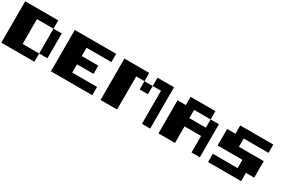

<svg xmlns="http://www.w3.org/2000/svg" viewBox="138 -2510 5923 4020"><g transform="rotate(30 3099.5 -500.0)"><path d="M799.8 -199.7V-799.8H1000V-199.7ZM0 0V-1000H799.8V-799.8H399.9V-199.7H799.8V0Z M1199.7 0V-1000H2199.7V-799.8H1599.6V-599.6H1999.5V-399.9H1599.6V-199.7H2199.7V0Z M2999 -599.6V-799.8H3199.2V-599.6ZM2399.4 0V-1000H2999V-799.8H2799.3V0ZM3399.4 0V-799.8H3199.2V-1000H3599.1V0Z M3799.3 0V-799.8H3999V-1000H4599.1V-799.8H4199.2V-599.6H4599.1V-799.8H4799.3V0H4599.1V-399.9H4199.2V0Z M4999 0V-199.7H5598.6V-399.9H4999V-799.8H5198.7V-1000H5999V-799.8H5398.9V-599.6H5999V-199.7H5798.8V0Z"/></g></svg>

Font: 8-bit HUD
Style: Regular
Weight: 400
Designer: lSPl
Foundry: https://fontstruct.com
Version: Version 1.0